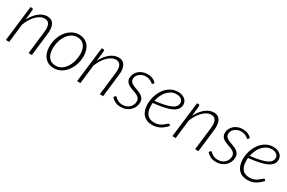

<svg xmlns="http://www.w3.org/2000/svg" viewBox="92 -1423 3513 2348"><g transform="rotate(30 1848.5 -249.0)"><path d="M47 0 107 -499H128.5Q145.5 -499 145.5 -481L131 -337Q151.5 -376.5 176.2 -407.8Q201 -439 228.5 -460.8Q256 -482.5 285 -493.8Q314 -505 343.5 -505Q399 -505 427 -468.5Q455 -432 455 -364Q455 -359.5 454.8 -353.8Q454.5 -348 453.2 -335.5Q452 -323 449.5 -300.2Q447 -277.5 442.5 -238.8Q438 -200 431.2 -141.8Q424.5 -83.5 414.5 0H367.5L405 -318Q408 -341 408 -361.5Q408 -412 388.8 -438.5Q369.5 -465 328 -465Q300 -465 271.5 -450.8Q243 -436.5 216.2 -410.2Q189.5 -384 166 -346.8Q142.5 -309.5 124.5 -263L94 0Z M729 -31Q772.5 -31 808.2 -53.8Q844 -76.5 869.5 -114.2Q895 -152 908.8 -200.8Q922.5 -249.5 922.5 -301Q922.5 -381 887 -424.5Q851.5 -468 788.5 -468Q759.5 -468 734 -457.8Q708.5 -447.5 687 -429Q665.5 -410.5 648.2 -385.2Q631 -360 619.2 -330Q607.5 -300 601.2 -266.5Q595 -233 595 -198Q595 -118.5 630.2 -74.8Q665.5 -31 729 -31ZM725 6.5Q685 6.5 652.2 -7.5Q619.5 -21.5 596.2 -48Q573 -74.5 560.2 -112.2Q547.5 -150 547.5 -198Q547.5 -258.5 565.5 -314.2Q583.5 -370 616.2 -412.5Q649 -455 694 -480.2Q739 -505.5 793 -505.5Q833 -505.5 865.8 -491.2Q898.5 -477 921.8 -450.8Q945 -424.5 957.8 -386.5Q970.5 -348.5 970.5 -301.5Q970.5 -241 952.2 -185.5Q934 -130 901.5 -87.2Q869 -44.5 824 -19Q779 6.5 725 6.5Z M1053 0 1113 -499H1134.5Q1151.5 -499 1151.5 -481L1137 -337Q1157.5 -376.5 1182.2 -407.8Q1207 -439 1234.5 -460.8Q1262 -482.5 1291 -493.8Q1320 -505 1349.5 -505Q1405 -505 1433 -468.5Q1461 -432 1461 -364Q1461 -359.5 1460.8 -353.8Q1460.5 -348 1459.2 -335.5Q1458 -323 1455.5 -300.2Q1453 -277.5 1448.5 -238.8Q1444 -200 1437.2 -141.8Q1430.5 -83.5 1420.5 0H1373.5L1411 -318Q1414 -341 1414 -361.5Q1414 -412 1394.8 -438.5Q1375.5 -465 1334 -465Q1306 -465 1277.5 -450.8Q1249 -436.5 1222.2 -410.2Q1195.5 -384 1172 -346.8Q1148.5 -309.5 1130.5 -263L1100 0Z M1873.5 -436.5Q1869.5 -429.5 1862.5 -429.5Q1857.5 -429.5 1850.2 -435.8Q1843 -442 1830.5 -449.8Q1818 -457.5 1799.5 -463.8Q1781 -470 1753.5 -470Q1728 -470 1705.2 -461.5Q1682.5 -453 1665.8 -438.8Q1649 -424.5 1639.2 -405.8Q1629.5 -387 1629.5 -366Q1629.5 -345.5 1639 -331.5Q1648.5 -317.5 1664.2 -307.2Q1680 -297 1699.8 -289.5Q1719.5 -282 1740.5 -274.5Q1761.5 -267 1781.2 -257.8Q1801 -248.5 1816.8 -235.5Q1832.5 -222.5 1842 -203.8Q1851.5 -185 1851.5 -158.5Q1851.5 -126.5 1838.8 -96.5Q1826 -66.5 1802.5 -43.2Q1779 -20 1745.8 -6Q1712.5 8 1671.5 8Q1623 8 1590.5 -8.8Q1558 -25.5 1534.5 -52.5L1546 -69.5Q1549 -73.5 1552 -75.5Q1555 -77.5 1559.5 -77.5Q1564.5 -77.5 1572 -69.5Q1579.5 -61.5 1592.8 -51.8Q1606 -42 1626.5 -34Q1647 -26 1678 -26Q1707.5 -26 1731.8 -35.8Q1756 -45.5 1773.2 -62.5Q1790.5 -79.5 1800 -101.8Q1809.5 -124 1809.5 -149Q1809.5 -171 1800 -186Q1790.5 -201 1775 -211.8Q1759.5 -222.5 1739.5 -230Q1719.5 -237.5 1698.8 -244.8Q1678 -252 1658 -260.8Q1638 -269.5 1622.5 -282Q1607 -294.5 1597.5 -312.5Q1588 -330.5 1588 -356.5Q1588 -385.5 1600.5 -412.2Q1613 -439 1635.5 -459.8Q1658 -480.5 1689 -492.8Q1720 -505 1757 -505Q1799 -505 1830 -492Q1861 -479 1885 -453Z M2323 -402.5Q2323 -382 2317.5 -363.5Q2312 -345 2298 -328.5Q2284 -312 2260 -297.2Q2236 -282.5 2198.5 -270.2Q2161 -258 2109 -248.2Q2057 -238.5 1987 -231Q1986 -220.5 1985.5 -210.2Q1985 -200 1985 -190Q1985 -115.5 2018.8 -73.5Q2052.5 -31.5 2120.5 -31.5Q2147 -31.5 2168.2 -37.2Q2189.5 -43 2206.2 -52Q2223 -61 2235.8 -71Q2248.5 -81 2258.5 -90Q2268.5 -99 2275.8 -104.8Q2283 -110.5 2289 -110.5Q2295 -110.5 2299.5 -105.5L2310.5 -92.5Q2286 -66.5 2262.8 -47.8Q2239.5 -29 2215.8 -17Q2192 -5 2166.5 0.8Q2141 6.5 2112 6.5Q2070.5 6.5 2038.2 -7.2Q2006 -21 1984 -46.2Q1962 -71.5 1950.5 -107.8Q1939 -144 1939 -189Q1939 -226.5 1946.5 -264.5Q1954 -302.5 1968.8 -337.5Q1983.5 -372.5 2005.2 -403Q2027 -433.5 2055 -456Q2083 -478.5 2117 -491.5Q2151 -504.5 2190.5 -504.5Q2227 -504.5 2252.2 -494.2Q2277.5 -484 2293.2 -468.8Q2309 -453.5 2316 -435.8Q2323 -418 2323 -402.5ZM2188 -469.5Q2148 -469.5 2115.8 -452.5Q2083.5 -435.5 2058.8 -407.2Q2034 -379 2017.2 -341.8Q2000.5 -304.5 1992.5 -264Q2056 -271 2102 -280.2Q2148 -289.5 2180 -299.8Q2212 -310 2231.8 -322Q2251.5 -334 2262.5 -346.8Q2273.5 -359.5 2277.2 -373Q2281 -386.5 2281 -401Q2281 -411.5 2276.2 -423.8Q2271.5 -436 2260.5 -446Q2249.5 -456 2231.8 -462.8Q2214 -469.5 2188 -469.5Z M2398.5 0 2458.5 -499H2480Q2497 -499 2497 -481L2482.5 -337Q2503 -376.5 2527.8 -407.8Q2552.5 -439 2580 -460.8Q2607.5 -482.5 2636.5 -493.8Q2665.5 -505 2695 -505Q2750.5 -505 2778.5 -468.5Q2806.5 -432 2806.5 -364Q2806.5 -359.5 2806.2 -353.8Q2806 -348 2804.8 -335.5Q2803.5 -323 2801 -300.2Q2798.5 -277.5 2794 -238.8Q2789.5 -200 2782.8 -141.8Q2776 -83.5 2766 0H2719L2756.5 -318Q2759.5 -341 2759.5 -361.5Q2759.5 -412 2740.2 -438.5Q2721 -465 2679.5 -465Q2651.5 -465 2623 -450.8Q2594.5 -436.5 2567.8 -410.2Q2541 -384 2517.5 -346.8Q2494 -309.5 2476 -263L2445.5 0Z M3219 -436.5Q3215 -429.5 3208 -429.5Q3203 -429.5 3195.8 -435.8Q3188.5 -442 3176 -449.8Q3163.5 -457.5 3145 -463.8Q3126.5 -470 3099 -470Q3073.5 -470 3050.8 -461.5Q3028 -453 3011.2 -438.8Q2994.5 -424.5 2984.8 -405.8Q2975 -387 2975 -366Q2975 -345.5 2984.5 -331.5Q2994 -317.5 3009.8 -307.2Q3025.5 -297 3045.2 -289.5Q3065 -282 3086 -274.5Q3107 -267 3126.8 -257.8Q3146.5 -248.5 3162.2 -235.5Q3178 -222.5 3187.5 -203.8Q3197 -185 3197 -158.5Q3197 -126.5 3184.2 -96.5Q3171.5 -66.5 3148 -43.2Q3124.5 -20 3091.2 -6Q3058 8 3017 8Q2968.5 8 2936 -8.8Q2903.5 -25.5 2880 -52.5L2891.5 -69.5Q2894.5 -73.5 2897.5 -75.5Q2900.5 -77.5 2905 -77.5Q2910 -77.5 2917.5 -69.5Q2925 -61.5 2938.2 -51.8Q2951.5 -42 2972 -34Q2992.5 -26 3023.5 -26Q3053 -26 3077.2 -35.8Q3101.5 -45.5 3118.8 -62.5Q3136 -79.5 3145.5 -101.8Q3155 -124 3155 -149Q3155 -171 3145.5 -186Q3136 -201 3120.5 -211.8Q3105 -222.5 3085 -230Q3065 -237.5 3044.2 -244.8Q3023.5 -252 3003.5 -260.8Q2983.5 -269.5 2968 -282Q2952.5 -294.5 2943 -312.5Q2933.5 -330.5 2933.5 -356.5Q2933.5 -385.5 2946 -412.2Q2958.5 -439 2981 -459.8Q3003.5 -480.5 3034.5 -492.8Q3065.5 -505 3102.5 -505Q3144.5 -505 3175.5 -492Q3206.5 -479 3230.5 -453Z M3668.5 -402.5Q3668.5 -382 3663 -363.5Q3657.5 -345 3643.5 -328.5Q3629.5 -312 3605.5 -297.2Q3581.5 -282.5 3544 -270.2Q3506.5 -258 3454.5 -248.2Q3402.5 -238.5 3332.5 -231Q3331.5 -220.5 3331 -210.2Q3330.5 -200 3330.5 -190Q3330.5 -115.5 3364.2 -73.5Q3398 -31.5 3466 -31.5Q3492.5 -31.5 3513.8 -37.2Q3535 -43 3551.8 -52Q3568.5 -61 3581.2 -71Q3594 -81 3604 -90Q3614 -99 3621.2 -104.8Q3628.5 -110.5 3634.5 -110.5Q3640.5 -110.5 3645 -105.5L3656 -92.5Q3631.5 -66.5 3608.2 -47.8Q3585 -29 3561.2 -17Q3537.5 -5 3512 0.8Q3486.5 6.5 3457.5 6.5Q3416 6.5 3383.8 -7.2Q3351.5 -21 3329.5 -46.2Q3307.5 -71.5 3296 -107.8Q3284.5 -144 3284.5 -189Q3284.5 -226.5 3292 -264.5Q3299.5 -302.5 3314.2 -337.5Q3329 -372.5 3350.8 -403Q3372.5 -433.5 3400.5 -456Q3428.5 -478.5 3462.5 -491.5Q3496.5 -504.5 3536 -504.5Q3572.5 -504.5 3597.8 -494.2Q3623 -484 3638.8 -468.8Q3654.5 -453.5 3661.5 -435.8Q3668.5 -418 3668.5 -402.5ZM3533.5 -469.5Q3493.5 -469.5 3461.2 -452.5Q3429 -435.5 3404.2 -407.2Q3379.5 -379 3362.8 -341.8Q3346 -304.5 3338 -264Q3401.5 -271 3447.5 -280.2Q3493.5 -289.5 3525.5 -299.8Q3557.5 -310 3577.2 -322Q3597 -334 3608 -346.8Q3619 -359.5 3622.8 -373Q3626.5 -386.5 3626.5 -401Q3626.5 -411.5 3621.8 -423.8Q3617 -436 3606 -446Q3595 -456 3577.2 -462.8Q3559.5 -469.5 3533.5 -469.5Z"/></g></svg>

Font: Lato TR Light
Style: Italic
Weight: 300
Italic angle: -12°
Designer: Lukasz Dziedzic
Foundry: Lukasz Dziedzic
Version: Version 1.104 2013